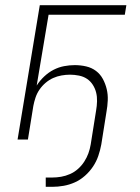

<svg xmlns="http://www.w3.org/2000/svg" viewBox="-20 -540 540 743"><path d="M157 183V147H182Q199 147 216.5 144Q234 141 251 133.5Q268 126 282 113.5Q296 101 306 85.5Q316 70 322 53.5Q328 37 331 19L352 -113Q355 -130 355.5 -148Q356 -166 352 -182Q348 -198 339 -212Q330 -226 316.5 -235Q303 -244 285.5 -247.5Q268 -251 251 -251Q235 -251 218 -248Q201 -245 185.5 -238Q170 -231 156.5 -219.5Q143 -208 133 -193.5Q123 -179 117.5 -162.5Q112 -146 109 -130L88 0H48L134 -520H469L463 -483H168L122 -209Q134 -228 151 -244Q168 -260 187.5 -270Q207 -280 228 -284Q249 -288 269 -288Q292 -288 313.5 -283Q335 -278 351.5 -265.5Q368 -253 378 -234.5Q388 -216 393 -195Q398 -174 397 -151.5Q396 -129 392 -107L372 19Q368 41 360.5 63Q353 85 340 104.5Q327 124 309 140Q291 156 270 165.5Q249 175 226.5 179Q204 183 182 183Z"/></svg>

Font: Iosevka Curly Extralight
Style: Italic
Weight: 200
Italic angle: -9°
Monospace: yes
Designer: Belleve Invis
Foundry: Belleve Invis
Version: Version 22.1.2; ttfautohint (v1.8.4)